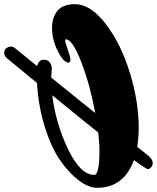

<svg xmlns="http://www.w3.org/2000/svg" viewBox="57 -807 751 919"><g transform="rotate(90 432.5 -347.5)"><path d="M302 -220 344 -217Q475 -378 514 -428Q379 -403 270 -361Q161 -319 161 -287Q161 -284 168.5 -284Q176 -284 211 -296.5Q246 -309 258 -309Q270 -309 273 -301Q273 -276 217.5 -248.5Q162 -221 109 -221Q56 -221 24.5 -247Q-7 -273 -7 -330Q-7 -406 88 -478.5Q183 -551 321 -593.5Q459 -636 587 -636Q627 -636 676 -629Q683 -638 691 -648L703 -663Q707 -668 708 -669Q732 -703 753 -703Q764 -703 773 -696Q782 -689 782 -680Q782 -671 739 -613Q872 -565 872 -436Q872 -397 838 -351Q804 -305 743.5 -262Q683 -219 584 -187.5Q485 -156 370 -149Q285 -45 254 -8Q241 8 226 8Q211 8 203.5 -2.5Q196 -13 196 -23.5Q196 -34 202 -42Q238 -86 289 -149Q259 -159 259 -180.5Q259 -202 272.5 -211Q286 -220 302 -220ZM810 -423Q810 -448 695 -448Q654 -448 607 -442Q567 -391 429 -222Q565 -239 687.5 -298Q810 -357 810 -423Z"/></g></svg>

Font: Mrs Sheppards
Style: Regular
Weight: 400
Version: Version 1.000